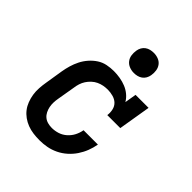

<svg xmlns="http://www.w3.org/2000/svg" viewBox="-207 -875 1013 1013"><g transform="rotate(45 300.0 -368.5)"><path d="M254 8Q230 8 207 5Q184 2 163 -6Q142 -14 124 -27Q106 -40 93 -57Q80 -74 72 -95Q64 -116 60.5 -138.5Q57 -161 58.5 -185Q60 -209 64 -232L80 -332Q84 -356 91 -380Q98 -404 109.5 -427Q121 -450 138.5 -470Q156 -490 177.5 -504Q199 -518 224 -523Q249 -528 273 -528Q297 -528 320.5 -524Q344 -520 365 -511.5Q386 -503 403.5 -488.5Q421 -474 432 -455L443 -520H540L510 -339H413Q416 -359 411.5 -379Q407 -399 393.5 -412Q380 -425 360 -430.5Q340 -436 320 -436Q304 -436 288 -433Q272 -430 257 -423Q242 -416 229 -404Q216 -392 207 -378Q198 -364 193 -348.5Q188 -333 186 -317L169 -217Q166 -201 165.5 -185Q165 -169 168 -154Q171 -139 178 -125Q185 -111 196.5 -101.5Q208 -92 223 -88Q238 -84 254 -84Q276 -84 298 -91Q320 -98 338 -114Q356 -130 366.5 -150.5Q377 -171 381 -194H488Q483 -166 473 -140Q463 -114 447 -90Q431 -66 409 -46.5Q387 -27 361 -14.5Q335 -2 308 3Q281 8 254 8ZM355 -595Q337 -595 320.5 -601.5Q304 -608 293.5 -621.5Q283 -635 280.5 -652.5Q278 -670 281 -688Q283 -701 289.5 -712.5Q296 -724 306.5 -731.5Q317 -739 329.5 -742Q342 -745 355 -745Q373 -745 389.5 -738.5Q406 -732 416 -718.5Q426 -705 428.5 -687.5Q431 -670 428 -652Q426 -639 419.5 -627.5Q413 -616 402.5 -608.5Q392 -601 379.5 -598Q367 -595 355 -595Z"/></g></svg>

Font: Iosevka Etoile SmBdObl
Style: Regular
Weight: 600
Italic angle: -9°
Designer: Belleve Invis
Foundry: Belleve Invis
Version: Version 15.5.2; ttfautohint (v1.8.4)